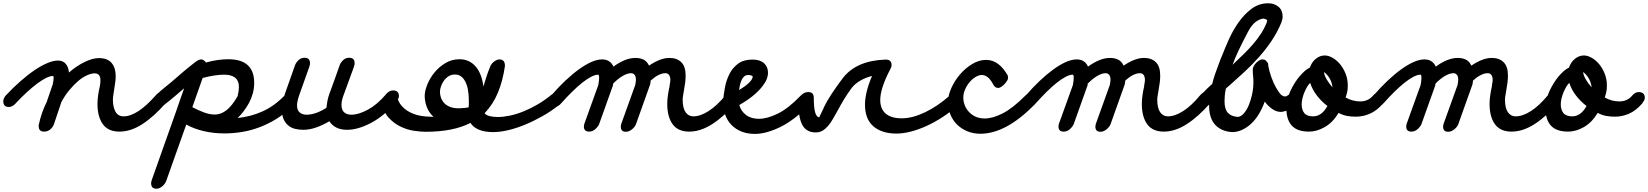

<svg xmlns="http://www.w3.org/2000/svg" viewBox="-66 -757 10043 1170"><path d="M29 -126Q8 -105 -11 -105Q-46 -105 -46 -140Q-46 -157 -31 -175Q14 -223 59 -262.5Q104 -302 145.5 -330Q187 -358 223.5 -373Q260 -388 287 -388Q319 -388 335.5 -367Q352 -346 354 -315Q400 -355 449 -379Q498 -403 537 -403Q589 -403 614 -373.5Q639 -344 639 -294Q639 -273 636 -253.5Q633 -234 630 -214Q627 -195 624.5 -178Q622 -161 622 -150Q622 -104 638 -76Q654 -48 687 -48Q729 -48 778.5 -80.5Q828 -113 882 -175Q903 -200 925 -200Q942 -200 952 -191.5Q962 -183 962 -165Q962 -152 945 -130Q873 -47 802 -1Q731 45 662 45Q593 45 560.5 -0.5Q528 -46 528 -124Q528 -169 543 -235Q546 -250 546 -268Q546 -310 511 -310Q490 -310 463.5 -298Q437 -286 409.5 -262.5Q382 -239 354.5 -205.5Q327 -172 305 -129L307 -132Q296 -100 285 -66.5Q274 -33 263 -1Q257 17 241 31Q225 45 203 45Q170 45 170 13Q170 10 169.5 7.5Q169 5 171 1Q185 -69 222 -143L220 -140Q228 -165 237 -189.5Q246 -214 254 -239V-237Q257 -251 259 -262Q261 -273 261 -282Q261 -294 256 -294Q239 -294 214 -281.5Q189 -269 159 -246.5Q129 -224 96 -193.5Q63 -163 29 -127Z M932 -116Q911 -100 897 -100Q883 -100 873 -113Q863 -126 863 -137Q863 -147 872.5 -160.5Q882 -174 897 -188.5Q912 -203 930.5 -218Q949 -233 966 -247L984 -262Q1019 -293 1056 -324Q1093 -355 1127 -381Q1146 -395 1160 -395Q1175 -395 1189 -376Q1228 -387 1262 -391.5Q1296 -396 1325 -396Q1483 -396 1483 -252Q1483 -219 1474.5 -188Q1466 -157 1451.5 -130Q1437 -103 1419 -79.5Q1401 -56 1382 -38Q1463 -46 1534.5 -78.5Q1606 -111 1666 -173Q1689 -196 1707 -196Q1743 -196 1743 -160Q1743 -146 1735.5 -136.5Q1728 -127 1710 -107Q1668 -63 1618.5 -32.5Q1569 -2 1516.5 18Q1464 38 1409.5 47Q1355 56 1302 56Q1235 56 1175.5 42Q1116 28 1069 2Q1038 90 1007.5 175Q977 260 946 348Q939 365 922 379Q905 393 887 393Q855 393 855 360Q855 355 855.5 351.5Q856 348 859 342L857 345L1007 -78Q1019 -112 1031 -147.5Q1043 -183 1056 -219Q1027 -194 997 -168.5Q967 -143 932 -116ZM1106 -104Q1144 -84 1178 -71.5Q1212 -59 1244 -59Q1279 -59 1313 -84.5Q1347 -110 1382 -171Q1390 -205 1390 -227Q1390 -302 1299 -302Q1246 -302 1169 -282Z M2286 -183Q2306 -206 2329 -206Q2365 -206 2365 -171Q2365 -158 2349 -136Q2275 -50 2195 -8Q2115 34 2049 34Q2011 34 1984 20.5Q1957 7 1941 -18Q1900 6 1860 20Q1820 34 1782 34Q1755 34 1731.5 28Q1708 22 1690.5 7.5Q1673 -7 1662.5 -30Q1652 -53 1652 -88Q1652 -108 1655.5 -131Q1659 -154 1670 -183L1669 -182Q1685 -227 1700.5 -271Q1716 -315 1732 -360Q1738 -376 1753 -390.5Q1768 -405 1790 -405Q1823 -405 1823 -372Q1823 -367 1822.5 -363Q1822 -359 1819 -353L1821 -356L1758 -179Q1744 -139 1744 -114Q1744 -86 1760 -72Q1776 -58 1801 -58Q1830 -58 1861 -69Q1892 -80 1923 -100Q1925 -117 1928.5 -138Q1932 -159 1940 -182Q1956 -226 1972.5 -271Q1989 -316 2004 -360Q2010 -376 2025 -390.5Q2040 -405 2062 -405Q2095 -405 2095 -372Q2095 -367 2094.5 -363Q2094 -359 2091 -353L2093 -356Q2077 -311 2060.5 -267Q2044 -223 2028 -178Q2015 -145 2015 -118Q2015 -86 2032 -72Q2049 -58 2075 -58Q2119 -58 2175.5 -88.5Q2232 -119 2286 -182Z M2261 -133Q2261 -139 2265.5 -149.5Q2270 -160 2277.5 -170.5Q2285 -181 2296 -188.5Q2307 -196 2321 -196Q2340 -196 2352 -174Q2360 -136 2382 -111.5Q2404 -87 2433 -72.5Q2462 -58 2493.5 -52Q2525 -46 2552 -46Q2561 -46 2564.5 -45.5Q2568 -45 2569 -45Q2572 -45 2575 -46Q2559 -60 2549 -76.5Q2539 -93 2533 -110Q2527 -127 2524.5 -143Q2522 -159 2522 -172Q2522 -202 2537.5 -241Q2553 -280 2581 -314.5Q2609 -349 2648 -372.5Q2687 -396 2734 -396Q2793 -396 2831 -353.5Q2869 -311 2880 -230Q2882 -236 2884 -242.5Q2886 -249 2888 -257Q2894 -276 2901 -297.5Q2908 -319 2919 -346Q2921 -353 2926.5 -362Q2932 -371 2940 -378Q2948 -385 2958 -390Q2968 -395 2978 -395Q3011 -395 3011 -355Q2998 -264 2968 -192Q2938 -120 2887 -67Q2896 -55 2917.5 -49.5Q2939 -44 2968 -44Q3001 -44 3041.5 -52.5Q3082 -61 3125 -78.5Q3168 -96 3211.5 -121.5Q3255 -147 3295 -180Q3317 -196 3330 -196Q3364 -196 3364 -161Q3364 -150 3357 -138Q3350 -126 3339 -116Q3291 -78 3237.5 -48Q3184 -18 3131.5 3.5Q3079 25 3029.5 36.5Q2980 48 2940 48Q2886 48 2851.5 33Q2817 18 2801 -8Q2696 46 2528 46Q2498 46 2457 40Q2416 34 2376 15Q2336 -4 2304 -38Q2272 -72 2261 -128ZM2615 -197Q2615 -181 2620.5 -163.5Q2626 -146 2639 -131Q2652 -116 2674.5 -106.5Q2697 -97 2731 -97Q2748 -98 2762.5 -99Q2777 -100 2790 -103Q2791 -114 2791 -124Q2791 -134 2791 -144Q2791 -220 2768.5 -261.5Q2746 -303 2707 -303Q2684 -303 2667 -292Q2650 -281 2638.5 -264.5Q2627 -248 2621 -230Q2615 -212 2615 -197Z M3498 -3Q3497 -1 3495.5 1Q3494 3 3493 8Q3494 2 3498 -3ZM3356 -130Q3335 -105 3314 -105Q3278 -105 3278 -140Q3278 -155 3293 -175Q3335 -224 3378 -264.5Q3421 -305 3461 -334Q3501 -363 3537 -379Q3573 -395 3603 -395Q3629 -395 3646.5 -383Q3664 -371 3672 -351Q3706 -376 3740 -390Q3774 -404 3806 -404Q3835 -404 3856 -393.5Q3877 -383 3889 -357Q3921 -379 3952.5 -391.5Q3984 -404 4014 -404Q4059 -404 4085.5 -378Q4112 -352 4112 -297Q4112 -277 4109.5 -255.5Q4107 -234 4103 -214Q4100 -195 4097 -177.5Q4094 -160 4094 -150Q4094 -99 4111.5 -73.5Q4129 -48 4159 -48Q4202 -48 4252.5 -80.5Q4303 -113 4354 -175Q4375 -200 4397 -200Q4414 -200 4424 -191.5Q4434 -183 4434 -165Q4434 -152 4418 -130Q4346 -47 4274.5 -1Q4203 45 4134 45Q4065 45 4032.5 -0.5Q4000 -46 4000 -124Q4000 -169 4015 -235H4014Q4019 -260 4019 -269Q4019 -288 4011.5 -299.5Q4004 -311 3989 -311Q3968 -311 3945 -299Q3922 -287 3899 -266Q3898 -261 3898 -256.5Q3898 -252 3897 -248Q3897 -247 3896.5 -246.5Q3896 -246 3896 -245V-243L3809 1Q3802 18 3784 32Q3766 46 3748 46Q3717 46 3717 15Q3717 13 3717 11Q3717 9 3719 4V0L3805 -239Q3807 -248 3808 -257Q3809 -266 3809 -271Q3809 -292 3800.5 -301.5Q3792 -311 3780 -311Q3757 -311 3728 -294Q3699 -277 3670 -247Q3669 -245 3669.5 -243Q3670 -241 3670 -239L3584 2Q3574 20 3558.5 32.5Q3543 45 3524 45Q3492 45 3492 14Q3492 11 3493 8Q3493 1 3495 -3L3580 -239Q3585 -267 3585 -282Q3585 -302 3579 -302Q3561 -302 3536 -289Q3511 -276 3482 -253Q3453 -230 3421 -198.5Q3389 -167 3356 -130Z M4397 -186Q4408 -192 4418 -197.5Q4428 -203 4438 -208Q4436 -197 4435.5 -185Q4435 -173 4434 -162ZM4494 -300Q4480 -300 4470.5 -292.5Q4461 -285 4454.5 -272Q4448 -259 4444 -242.5Q4440 -226 4438 -208Q4518 -257 4521 -290Q4519 -295 4511 -297.5Q4503 -300 4494 -300ZM4594 -252Q4576 -221 4538 -186.5Q4500 -152 4439 -117Q4450 -79 4480.5 -56Q4511 -33 4559 -33Q4609 -33 4673.5 -64.5Q4738 -96 4813 -174Q4834 -195 4852 -195Q4869 -195 4879 -183Q4889 -171 4889 -159Q4889 -140 4869 -120Q4771 -22 4686 18.5Q4601 59 4534 59Q4488 59 4452 44.5Q4416 30 4391 4Q4366 -22 4353 -58Q4340 -94 4340 -137Q4343 -178 4351.5 -223.5Q4360 -269 4379.5 -307Q4399 -345 4432.5 -369.5Q4466 -394 4520 -394Q4565 -394 4589.5 -372Q4614 -350 4614 -314Q4614 -300 4609.5 -284.5Q4605 -269 4595 -252Z M4799 -135Q4799 -142 4803.5 -152.5Q4808 -163 4816 -172.5Q4824 -182 4835 -189Q4846 -196 4860 -196Q4893 -196 4893 -161Q4893 -98 4902 -70Q4911 -42 4927 -42Q4926 -42 4931.5 -53.5Q4937 -65 4953 -98H4952Q4972 -140 5002 -185.5Q5032 -231 5070 -281Q5152 -388 5331 -394Q5367 -394 5367 -361Q5367 -348 5359 -336L5360 -337Q5298 -219 5298 -148Q5298 -93 5331.5 -64.5Q5365 -36 5429 -36Q5494 -36 5570.5 -72.5Q5647 -109 5722 -175Q5733 -183 5741 -187.5Q5749 -192 5758 -192Q5776 -192 5784.5 -182Q5793 -172 5793 -155Q5793 -145 5786 -134Q5779 -123 5771 -114Q5725 -74 5675.5 -42Q5626 -10 5577 12Q5528 34 5482 45.5Q5436 57 5397 57Q5308 57 5256.5 13Q5205 -31 5205 -120Q5205 -155 5215.5 -199Q5226 -243 5248 -294Q5210 -285 5177 -266Q5144 -247 5124 -221Q5098 -186 5077.5 -152Q5057 -118 5040 -86Q5024 -57 5009.5 -32Q4995 -7 4979.5 11Q4964 29 4946 39.5Q4928 50 4905 50Q4848 50 4823.5 5Q4799 -40 4799 -135Z M6076 -285Q6076 -284 6076.5 -283.5Q6077 -283 6077 -282Q6077 -275 6070.5 -264.5Q6064 -254 6055 -244.5Q6046 -235 6035.5 -228Q6025 -221 6017 -221Q5998 -221 5987 -241Q5957 -300 5917 -300Q5899 -300 5879 -288Q5859 -276 5842.5 -256.5Q5826 -237 5815 -212Q5804 -187 5804 -161Q5806 -107 5842.5 -71Q5879 -35 5935 -35Q5983 -35 6044 -66Q6105 -97 6184 -176Q6203 -195 6224 -195Q6259 -195 6259 -161Q6259 -150 6254 -141Q6249 -132 6240 -121Q6149 -29 6067 14.5Q5985 58 5909 58Q5864 58 5827.5 42.5Q5791 27 5765 1Q5739 -25 5725 -60.5Q5711 -96 5711 -135Q5711 -175 5731 -220Q5751 -265 5784 -303.5Q5817 -342 5858.5 -367Q5900 -392 5943 -392Q6022 -392 6076 -295Z M6390 -3Q6389 -1 6387.5 1Q6386 3 6385 8Q6386 2 6390 -3ZM6248 -130Q6227 -105 6206 -105Q6170 -105 6170 -140Q6170 -155 6185 -175Q6227 -224 6270 -264.5Q6313 -305 6353 -334Q6393 -363 6429 -379Q6465 -395 6495 -395Q6521 -395 6538.5 -383Q6556 -371 6564 -351Q6598 -376 6632 -390Q6666 -404 6698 -404Q6727 -404 6748 -393.5Q6769 -383 6781 -357Q6813 -379 6844.5 -391.5Q6876 -404 6906 -404Q6951 -404 6977.5 -378Q7004 -352 7004 -297Q7004 -277 7001.5 -255.5Q6999 -234 6995 -214Q6992 -195 6989 -177.5Q6986 -160 6986 -150Q6986 -99 7003.5 -73.5Q7021 -48 7051 -48Q7094 -48 7144.5 -80.5Q7195 -113 7246 -175Q7267 -200 7289 -200Q7306 -200 7316 -191.5Q7326 -183 7326 -165Q7326 -152 7310 -130Q7238 -47 7166.5 -1Q7095 45 7026 45Q6957 45 6924.5 -0.5Q6892 -46 6892 -124Q6892 -169 6907 -235H6906Q6911 -260 6911 -269Q6911 -288 6903.5 -299.5Q6896 -311 6881 -311Q6860 -311 6837 -299Q6814 -287 6791 -266Q6790 -261 6790 -256.5Q6790 -252 6789 -248Q6789 -247 6788.5 -246.5Q6788 -246 6788 -245V-243L6701 1Q6694 18 6676 32Q6658 46 6640 46Q6609 46 6609 15Q6609 13 6609 11Q6609 9 6611 4V0L6697 -239Q6699 -248 6700 -257Q6701 -266 6701 -271Q6701 -292 6692.5 -301.5Q6684 -311 6672 -311Q6649 -311 6620 -294Q6591 -277 6562 -247Q6561 -245 6561.5 -243Q6562 -241 6562 -239L6476 2Q6466 20 6450.5 32.5Q6435 45 6416 45Q6384 45 6384 14Q6384 11 6385 8Q6385 1 6387 -3L6472 -239Q6477 -267 6477 -282Q6477 -302 6471 -302Q6453 -302 6428 -289Q6403 -276 6374 -253Q6345 -230 6313 -198.5Q6281 -167 6248 -130Z M7443 48Q7377 44 7339.5 4Q7302 -36 7302 -114V-119Q7281 -100 7264 -100Q7247 -100 7237.5 -113Q7228 -126 7228 -137Q7228 -146 7237 -158.5Q7246 -171 7259.5 -186Q7273 -201 7289.5 -216.5Q7306 -232 7321 -246Q7329 -280 7341 -313Q7353 -346 7366 -381Q7368 -388 7372 -397.5Q7376 -407 7381 -418Q7397 -460 7421.5 -515Q7446 -570 7480.5 -619.5Q7515 -669 7560 -703Q7605 -737 7662 -737Q7699 -737 7724.5 -716Q7750 -695 7750 -657Q7750 -640 7742 -619Q7719 -563 7684.5 -511Q7650 -459 7607.5 -411Q7565 -363 7517 -318.5Q7469 -274 7420 -231H7419Q7414 -226 7411.5 -224Q7409 -222 7404 -217Q7399 -193 7397.5 -174Q7396 -155 7396 -140Q7396 -92 7416 -70Q7436 -48 7473 -45H7480Q7498 -48 7514.5 -67Q7531 -86 7543.5 -115.5Q7556 -145 7564 -182Q7572 -219 7572 -258Q7572 -267 7571.5 -276Q7571 -285 7570 -294Q7569 -302 7568.5 -313Q7568 -324 7568 -335Q7568 -341 7572.5 -351Q7577 -361 7585.5 -370.5Q7594 -380 7605 -387.5Q7616 -395 7628 -395Q7640 -395 7646.5 -389Q7653 -383 7661 -372Q7661 -357 7670 -323Q7679 -289 7694 -255Q7709 -221 7727.5 -195Q7746 -169 7765 -169Q7769 -169 7775.5 -172.5Q7782 -176 7790 -181Q7801 -187 7809.5 -191.5Q7818 -196 7826 -196Q7860 -196 7860 -160Q7860 -141 7845 -125.5Q7830 -110 7809.5 -98.5Q7789 -87 7769 -81Q7749 -75 7740 -75Q7711 -75 7685 -94Q7659 -113 7641 -138Q7626 -96 7605 -61.5Q7584 -27 7558 -3Q7532 21 7502.5 34.5Q7473 48 7443 48ZM7376 -297Q7393 -314 7410.5 -330Q7428 -346 7445 -362Q7437 -339 7430.5 -317.5Q7424 -296 7418 -273ZM7540 -565Q7505 -499 7482.5 -451.5Q7460 -404 7445 -362L7450 -367Q7482 -397 7512.5 -427Q7543 -457 7569.5 -487.5Q7596 -518 7617.5 -551Q7639 -584 7654 -622V-624Q7654 -625 7654 -627Q7654 -629 7656 -634Q7654 -637 7647.5 -639.5Q7641 -642 7635 -644Q7609 -642 7584.5 -622.5Q7560 -603 7540 -565Z M7939 -265Q7930 -264 7918 -252Q7916 -261 7914 -269.5Q7912 -278 7911 -287ZM8023 -111Q7985 -140 7957.5 -176.5Q7930 -213 7918 -252Q7908 -243 7899 -227.5Q7890 -212 7882.5 -194Q7875 -176 7870.5 -157Q7866 -138 7866 -121Q7866 -89 7881.5 -68.5Q7897 -48 7936 -48Q7988 -48 8023 -111ZM7854 -293Q7871 -312 7885 -324.5Q7899 -337 7916 -345Q7927 -378 7952 -398.5Q7977 -419 8007 -419Q8029 -419 8054 -405Q8079 -391 8099.5 -366.5Q8120 -342 8133.5 -308.5Q8147 -275 8147 -236Q8147 -217 8144.5 -202Q8142 -187 8134 -163Q8176 -139 8223 -139Q8270 -139 8300 -173L8299 -172Q8318 -196 8341 -196Q8358 -196 8368 -187.5Q8378 -179 8378 -161Q8378 -152 8373.5 -144Q8369 -136 8361 -125Q8323 -82 8281.5 -64Q8240 -46 8196 -46Q8168 -46 8143 -50.5Q8118 -55 8091 -69Q8056 -11 8007.5 17Q7959 45 7911 45Q7839 45 7806 8.5Q7773 -28 7773 -95Q7773 -151 7797.5 -203Q7822 -255 7854 -293ZM8051 -178Q8053 -186 8054 -193.5Q8055 -201 8055 -209Q8055 -213 8055 -217Q8055 -221 8054 -225Q8070 -207 8090 -192ZM8002 -318Q7991 -325 7985 -325H7981Q7963 -325 7956.5 -339.5Q7950 -354 7962 -367Q7959 -364 7959 -362L8006 -344Q8002 -336 8002 -326ZM8002 -318Q8004 -298 8018.5 -273Q8033 -248 8054 -225Q8050 -258 8034.5 -282.5Q8019 -307 8002 -318Z M8509 -3Q8508 -1 8506.5 1Q8505 3 8504 8Q8505 2 8509 -3ZM8367 -130Q8346 -105 8325 -105Q8289 -105 8289 -140Q8289 -155 8304 -175Q8346 -224 8389 -264.5Q8432 -305 8472 -334Q8512 -363 8548 -379Q8584 -395 8614 -395Q8640 -395 8657.5 -383Q8675 -371 8683 -351Q8717 -376 8751 -390Q8785 -404 8817 -404Q8846 -404 8867 -393.5Q8888 -383 8900 -357Q8932 -379 8963.5 -391.5Q8995 -404 9025 -404Q9070 -404 9096.5 -378Q9123 -352 9123 -297Q9123 -277 9120.5 -255.5Q9118 -234 9114 -214Q9111 -195 9108 -177.5Q9105 -160 9105 -150Q9105 -99 9122.5 -73.5Q9140 -48 9170 -48Q9213 -48 9263.5 -80.5Q9314 -113 9365 -175Q9386 -200 9408 -200Q9425 -200 9435 -191.5Q9445 -183 9445 -165Q9445 -152 9429 -130Q9357 -47 9285.5 -1Q9214 45 9145 45Q9076 45 9043.5 -0.5Q9011 -46 9011 -124Q9011 -169 9026 -235H9025Q9030 -260 9030 -269Q9030 -288 9022.5 -299.5Q9015 -311 9000 -311Q8979 -311 8956 -299Q8933 -287 8910 -266Q8909 -261 8909 -256.5Q8909 -252 8908 -248Q8908 -247 8907.5 -246.5Q8907 -246 8907 -245V-243L8820 1Q8813 18 8795 32Q8777 46 8759 46Q8728 46 8728 15Q8728 13 8728 11Q8728 9 8730 4V0L8816 -239Q8818 -248 8819 -257Q8820 -266 8820 -271Q8820 -292 8811.5 -301.5Q8803 -311 8791 -311Q8768 -311 8739 -294Q8710 -277 8681 -247Q8680 -245 8680.5 -243Q8681 -241 8681 -239L8595 2Q8585 20 8569.5 32.5Q8554 45 8535 45Q8503 45 8503 14Q8503 11 8504 8Q8504 1 8506 -3L8591 -239Q8596 -267 8596 -282Q8596 -302 8590 -302Q8572 -302 8547 -289Q8522 -276 8493 -253Q8464 -230 8432 -198.5Q8400 -167 8367 -130Z M9518 -265Q9509 -264 9497 -252Q9495 -261 9493 -269.5Q9491 -278 9490 -287ZM9602 -111Q9564 -140 9536.5 -176.5Q9509 -213 9497 -252Q9487 -243 9478 -227.5Q9469 -212 9461.5 -194Q9454 -176 9449.5 -157Q9445 -138 9445 -121Q9445 -89 9460.5 -68.5Q9476 -48 9515 -48Q9567 -48 9602 -111ZM9433 -293Q9450 -312 9464 -324.5Q9478 -337 9495 -345Q9506 -378 9531 -398.5Q9556 -419 9586 -419Q9608 -419 9633 -405Q9658 -391 9678.5 -366.5Q9699 -342 9712.5 -308.5Q9726 -275 9726 -236Q9726 -217 9723.5 -202Q9721 -187 9713 -163Q9755 -139 9802 -139Q9849 -139 9879 -173L9878 -172Q9897 -196 9920 -196Q9937 -196 9947 -187.5Q9957 -179 9957 -161Q9957 -152 9952.5 -144Q9948 -136 9940 -125Q9902 -82 9860.5 -64Q9819 -46 9775 -46Q9747 -46 9722 -50.5Q9697 -55 9670 -69Q9635 -11 9586.5 17Q9538 45 9490 45Q9418 45 9385 8.5Q9352 -28 9352 -95Q9352 -151 9376.5 -203Q9401 -255 9433 -293ZM9630 -178Q9632 -186 9633 -193.5Q9634 -201 9634 -209Q9634 -213 9634 -217Q9634 -221 9633 -225Q9649 -207 9669 -192ZM9581 -318Q9570 -325 9564 -325H9560Q9542 -325 9535.5 -339.5Q9529 -354 9541 -367Q9538 -364 9538 -362L9585 -344Q9581 -336 9581 -326ZM9581 -318Q9583 -298 9597.5 -273Q9612 -248 9633 -225Q9629 -258 9613.5 -282.5Q9598 -307 9581 -318Z"/></svg>

Font: Discipuli Britannica Bold
Style: Regular
Weight: 700
Designer: Peter Wiegel
Foundry: Peter Wiegel
Version: Version 0.001 2009